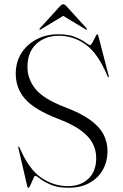

<svg xmlns="http://www.w3.org/2000/svg" viewBox="-20 -871 580 902"><path d="M302 11Q251 11 218.8 -3Q186.5 -17 169 -31Q151.5 -45 145 -45Q142 -45 136 -31Q130 -17 123.8 -3Q117.5 11 114.5 11Q110 11 108.5 6L66 -177Q65.5 -181.5 66.5 -182Q68.5 -184 71 -180Q113.5 -78 172.5 -37.2Q231.5 3.5 298.5 3.5Q359 3.5 395.5 -31.5Q432 -66.5 432 -128.5Q432 -164 416 -196.2Q400 -228.5 361 -257.5Q322 -286.5 254 -312.5Q143 -355 98.5 -405.5Q54 -456 54 -524.5Q54 -580 80.8 -621.8Q107.5 -663.5 152.8 -686.8Q198 -710 253 -710Q302 -710 333 -697.2Q364 -684.5 380.8 -671.8Q397.5 -659 404 -659Q407.5 -659 414.5 -671.8Q421.5 -684.5 427.8 -697.2Q434 -710 436.5 -710Q439.5 -710 441 -706L491 -513.5Q492 -509.5 491 -508.5Q488.5 -506.5 486 -511Q442 -618 384.2 -660.5Q326.5 -703 256 -703Q192 -703 150.5 -664.5Q109 -626 109 -556Q109 -500.5 146 -453.8Q183 -407 284 -368Q361 -339 404.8 -306.8Q448.5 -274.5 466.8 -238.5Q485 -202.5 485 -161Q485 -113 463.5 -74Q442 -35 401 -12Q360 11 302 11ZM388 -731.5Q386 -730 381.5 -733.5L277 -796.5L172.5 -733.5Q168 -730 166 -731.5Q164 -734 167.5 -738L260 -840Q270 -851 277 -851Q284 -851 294 -840L386.5 -738Q390 -733.5 388 -731.5Z"/></svg>

Font: Fraunces 144pt S000 Light
Style: Regular
Weight: 300
Version: Version 1.000; ttfautohint (v1.8.3)